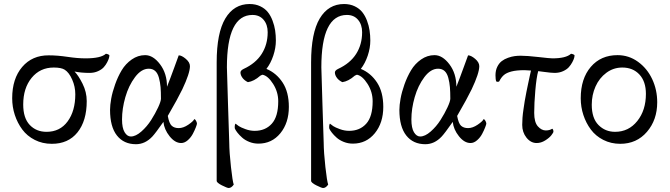

<svg xmlns="http://www.w3.org/2000/svg" viewBox="-20 -713 3351 961"><path d="M41 -221.2Q41 -319.3 91.1 -377.9Q141.1 -436.5 224.1 -436Q267.6 -436 317.6 -428.5Q367.7 -420.9 408.2 -420.9Q484.9 -420.9 509.8 -443.8Q514.2 -443.8 520.8 -441.2Q527.3 -438.5 527.8 -435.1Q527.8 -431.6 525.6 -423.3Q523.4 -415 516.6 -401.6Q509.8 -388.2 499.5 -376.7Q489.3 -365.2 470.5 -356.7Q451.7 -348.1 428.2 -348.1Q386.7 -348.1 353 -355Q372.1 -335.9 393.1 -294.2Q414.1 -252.4 414.1 -207Q414.1 -107.9 367.7 -50.3Q321.3 7.3 238.8 6.8Q192.4 6.8 154.1 -12.7Q115.7 -32.2 91.6 -64.7Q67.4 -97.2 54.2 -137.5Q41 -177.7 41 -221.2ZM96.2 -189.9Q96.2 -122.1 128.9 -87.6Q161.6 -53.2 212.9 -53.2Q280.3 -53.2 318.6 -105.5Q356.9 -157.7 356.9 -241.2Q356.9 -279.3 341.3 -314.7Q325.7 -350.1 304.2 -363.8Q287.1 -375 249 -375Q180.7 -375 138.4 -323.5Q96.2 -272 96.2 -189.9Z M530.8 -163.1Q530.8 -186.5 536.6 -219.2Q542.5 -252 556.2 -290.5Q569.8 -329.1 589.1 -361.3Q608.4 -393.6 639.4 -415.3Q670.4 -437 706.5 -437Q746.6 -437 781.2 -391.1Q815.9 -345.2 815.9 -278.8Q831.5 -317.9 852.1 -374.5Q872.6 -431.2 874.5 -436Q889.2 -436 909.9 -418.5Q930.7 -400.9 930.7 -381.8Q930.7 -346.7 892.6 -266.1Q881.8 -244.1 863.8 -210.7Q845.7 -177.2 832.5 -155.3L819.8 -132.8Q826.7 -95.2 839.6 -83.5Q852.5 -71.8 874.5 -71.8Q897.5 -71.8 922.6 -88.9Q947.8 -106 952.6 -117.2Q958 -115.2 961.9 -107.2Q965.8 -99.1 965.8 -94.2Q965.8 -90.3 960.2 -75.7Q954.6 -61 945.1 -43Q935.5 -24.9 919.7 -11Q903.8 2.9 886.7 2.9Q856 2.9 828.9 -31Q801.8 -64.9 797.9 -103Q757.8 -45.9 742.7 -29.8Q706.5 8.8 660.6 8.8Q599.6 8.8 565.2 -34.9Q530.8 -78.6 530.8 -163.1ZM590.8 -115.2Q590.8 -72.3 603.8 -51Q616.7 -29.8 634.8 -29.8Q659.2 -29.8 687.5 -54.7Q715.8 -79.6 736.6 -112.3Q757.3 -145 771.5 -175.5Q785.6 -206.1 785.6 -219.2Q785.6 -252.9 783.7 -276.6Q781.7 -300.3 775.6 -323.2Q769.5 -346.2 756.8 -357.7Q744.1 -369.1 724.6 -369.1Q687.5 -369.1 655.8 -326.9Q624 -284.7 607.4 -226.8Q590.8 -168.9 590.8 -115.2Z M1064.5 191.9V-400.9Q1064.5 -547.9 1107.7 -620.4Q1150.9 -692.9 1229.5 -692.9Q1259.3 -692.9 1282.7 -681.6Q1306.2 -670.4 1320.6 -652.3Q1335 -634.3 1344.2 -609.6Q1353.5 -585 1357.2 -560.5Q1360.8 -536.1 1360.8 -509.8Q1360.8 -473.1 1347.9 -434.6Q1335 -396 1313.5 -368.2Q1363.8 -347.2 1394.8 -299.6Q1425.8 -252 1425.8 -178.2Q1425.8 -98.1 1383.3 -46.1Q1340.8 5.9 1273.4 5.9Q1249.5 5.9 1228 -2.7Q1206.5 -11.2 1192.1 -24.2Q1177.7 -37.1 1168.7 -48.6Q1159.7 -60.1 1155.8 -68.8Q1154.3 -73.7 1155 -82.3Q1155.8 -90.8 1158.7 -94.2Q1165.5 -88.4 1175.3 -81.8Q1185.1 -75.2 1208.3 -66.7Q1231.4 -58.1 1254.9 -58.1Q1308.1 -58.1 1340.3 -93.8Q1372.6 -129.4 1372.6 -206.1Q1372.6 -252.9 1346.9 -293.2Q1321.3 -333.5 1294.4 -338.9Q1293 -339.4 1282.7 -334Q1251.5 -306.2 1220.7 -301.8Q1204.1 -310.1 1194.8 -321.8Q1183.6 -336.4 1183.6 -350.1Q1183.6 -360.4 1199.7 -368.2Q1259.8 -396 1289.8 -443.1Q1319.8 -490.2 1319.8 -551.8Q1319.8 -589.8 1299.3 -614Q1278.8 -638.2 1243.7 -638.2Q1115.7 -638.2 1115.7 -376Q1115.7 -351.1 1121.3 -188.5Q1127 -25.9 1127.4 0Q1127.9 50.8 1136 122.8Q1144 194.8 1149.9 210.9Q1138.2 228 1124.5 228Q1117.2 228 1090.8 214.8Q1064.5 201.7 1064.5 191.9Z M1537.1 191.9V-400.9Q1537.1 -547.9 1580.3 -620.4Q1623.5 -692.9 1702.1 -692.9Q1731.9 -692.9 1755.4 -681.6Q1778.8 -670.4 1793.2 -652.3Q1807.6 -634.3 1816.9 -609.6Q1826.2 -585 1829.8 -560.5Q1833.5 -536.1 1833.5 -509.8Q1833.5 -473.1 1820.6 -434.6Q1807.6 -396 1786.1 -368.2Q1836.4 -347.2 1867.4 -299.6Q1898.4 -252 1898.4 -178.2Q1898.4 -98.1 1856 -46.1Q1813.5 5.9 1746.1 5.9Q1722.2 5.9 1700.7 -2.7Q1679.2 -11.2 1664.8 -24.2Q1650.4 -37.1 1641.4 -48.6Q1632.3 -60.1 1628.4 -68.8Q1627 -73.7 1627.7 -82.3Q1628.4 -90.8 1631.3 -94.2Q1638.2 -88.4 1647.9 -81.8Q1657.7 -75.2 1680.9 -66.7Q1704.1 -58.1 1727.5 -58.1Q1780.8 -58.1 1813 -93.8Q1845.2 -129.4 1845.2 -206.1Q1845.2 -252.9 1819.6 -293.2Q1793.9 -333.5 1767.1 -338.9Q1765.6 -339.4 1755.4 -334Q1724.1 -306.2 1693.4 -301.8Q1676.8 -310.1 1667.5 -321.8Q1656.2 -336.4 1656.2 -350.1Q1656.2 -360.4 1672.4 -368.2Q1732.4 -396 1762.5 -443.1Q1792.5 -490.2 1792.5 -551.8Q1792.5 -589.8 1772 -614Q1751.5 -638.2 1716.3 -638.2Q1588.4 -638.2 1588.4 -376Q1588.4 -351.1 1594 -188.5Q1599.6 -25.9 1600.1 0Q1600.6 50.8 1608.6 122.8Q1616.7 194.8 1622.6 210.9Q1610.8 228 1597.2 228Q1589.8 228 1563.5 214.8Q1537.1 201.7 1537.1 191.9Z M1979 -163.1Q1979 -186.5 1984.9 -219.2Q1990.7 -252 2004.4 -290.5Q2018.1 -329.1 2037.4 -361.3Q2056.6 -393.6 2087.6 -415.3Q2118.7 -437 2154.8 -437Q2194.8 -437 2229.5 -391.1Q2264.2 -345.2 2264.2 -278.8Q2279.8 -317.9 2300.3 -374.5Q2320.8 -431.2 2322.8 -436Q2337.4 -436 2358.2 -418.5Q2378.9 -400.9 2378.9 -381.8Q2378.9 -346.7 2340.8 -266.1Q2330.1 -244.1 2312 -210.7Q2293.9 -177.2 2280.8 -155.3L2268.1 -132.8Q2274.9 -95.2 2287.8 -83.5Q2300.8 -71.8 2322.8 -71.8Q2345.7 -71.8 2370.8 -88.9Q2396 -106 2400.9 -117.2Q2406.2 -115.2 2410.2 -107.2Q2414.1 -99.1 2414.1 -94.2Q2414.1 -90.3 2408.4 -75.7Q2402.8 -61 2393.3 -43Q2383.8 -24.9 2367.9 -11Q2352.1 2.9 2335 2.9Q2304.2 2.9 2277.1 -31Q2250 -64.9 2246.1 -103Q2206.1 -45.9 2190.9 -29.8Q2154.8 8.8 2108.9 8.8Q2047.9 8.8 2013.4 -34.9Q1979 -78.6 1979 -163.1ZM2039.1 -115.2Q2039.1 -72.3 2052 -51Q2064.9 -29.8 2083 -29.8Q2107.4 -29.8 2135.7 -54.7Q2164.1 -79.6 2184.8 -112.3Q2205.6 -145 2219.7 -175.5Q2233.9 -206.1 2233.9 -219.2Q2233.9 -252.9 2231.9 -276.6Q2230 -300.3 2223.9 -323.2Q2217.8 -346.2 2205.1 -357.7Q2192.4 -369.1 2172.9 -369.1Q2135.7 -369.1 2104 -326.9Q2072.3 -284.7 2055.7 -226.8Q2039.1 -168.9 2039.1 -115.2Z M2460 -335.9Q2460 -360.4 2469 -378.7Q2478 -397 2491.5 -407.2Q2504.9 -417.5 2522.9 -423.8Q2541 -430.2 2555.9 -432.1Q2570.8 -434.1 2585.9 -434.1Q2618.7 -434.1 2675.3 -427.5Q2731.9 -420.9 2745.1 -420.9Q2813 -420.9 2837.9 -443.8Q2842.3 -443.8 2848.9 -441.2Q2855.5 -438.5 2856 -435.1Q2856 -431.6 2853.8 -423.3Q2851.6 -415 2844.5 -401.6Q2837.4 -388.2 2827.1 -376.7Q2816.9 -365.2 2798.1 -356.7Q2779.3 -348.1 2755.9 -348.1Q2746.1 -348.1 2734.4 -349.4Q2722.7 -350.6 2704.3 -353Q2686 -355.5 2673.8 -356.9Q2665 -325.2 2659.4 -260.5Q2653.8 -195.8 2653.8 -147.9Q2653.8 -101.1 2672.1 -80.6Q2690.4 -60.1 2711.9 -60.1Q2731 -60.1 2744.1 -68.8Q2750 -64.5 2750 -54.2Q2750 -49.3 2739.7 -36.1Q2729.5 -22.9 2708.7 -10Q2688 2.9 2666 2.9Q2636.7 2.9 2615.2 -23.9Q2593.8 -50.8 2593.8 -87.9Q2593.8 -104.5 2595.2 -124Q2596.7 -143.6 2600.3 -167.2Q2604 -190.9 2606.4 -207.5Q2608.9 -224.1 2614.7 -252.2Q2620.6 -280.3 2622.6 -290.5Q2624.5 -300.8 2630.9 -329.6Q2637.2 -358.4 2637.7 -359.9Q2613.3 -361.8 2605 -361.8Q2565.4 -361.8 2540 -355.2Q2514.6 -348.6 2501.5 -336.9Q2488.3 -325.2 2479 -306.2Q2474.1 -301.3 2463.9 -305.2Q2460 -314.9 2460 -335.9Z M2886.7 -221.2Q2886.7 -319.3 2937 -378.2Q2987.3 -437 3070.8 -437Q3127.4 -437 3173.3 -403.8Q3219.2 -370.6 3244.4 -316.9Q3269.5 -263.2 3269.5 -201.2Q3269.5 -112.8 3218 -53Q3166.5 6.8 3084.5 6.8Q3038.1 6.8 2999.8 -12.7Q2961.4 -32.2 2937.3 -64.7Q2913.1 -97.2 2899.9 -137.5Q2886.7 -177.7 2886.7 -221.2ZM2941.9 -189Q2941.9 -121.1 2975.6 -87.2Q3009.3 -53.2 3058.6 -53.2Q3126.5 -53.2 3169.7 -107.2Q3212.9 -161.1 3212.9 -243.2Q3212.9 -305.2 3180.4 -340.1Q3147.9 -375 3094.7 -375Q3050.3 -375 3014.9 -348.6Q2979.5 -322.3 2960.7 -280Q2941.9 -237.8 2941.9 -189Z"/></svg>

Font: Crimson
Style: Roman
Weight: 400
Version: Version 0.8